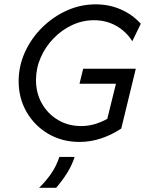

<svg xmlns="http://www.w3.org/2000/svg" viewBox="-20 -658 693 907"><path d="M355.6 12.5Q274.3 12.5 209 -25.3Q143.8 -63.2 105.9 -128.5Q68.1 -193.8 68.1 -274.3Q68.1 -345.8 97.6 -411.1Q127.1 -476.4 178.5 -527.4Q229.9 -578.5 295.1 -608Q360.4 -637.5 431.9 -637.5Q496.5 -637.5 551.4 -613.2Q606.2 -588.9 645.1 -545.8L604.9 -463.2Q577.1 -508.3 529.9 -535.4Q482.6 -562.5 424.3 -562.5Q370.1 -562.5 320.8 -539.6Q271.5 -516.7 233 -476.7Q194.4 -436.8 172.2 -386.1Q150 -335.4 150 -279.9Q150 -218.1 178.1 -168.8Q206.2 -119.4 254.5 -91Q302.8 -62.5 363.2 -62.5Q395.8 -62.5 427.1 -71.5Q458.3 -80.6 486.8 -96.5L527.8 -262.5H355.6L372.9 -333.3H621.5L552.8 -50.7Q509 -21.5 458.7 -4.5Q408.3 12.5 355.6 12.5ZM164.6 229.2Q195.1 200 220.5 163.9Q245.8 127.8 260.4 83.3H332.6Q319.4 123.6 296.5 160.1Q273.6 196.5 245.1 229.2Z"/></svg>

Font: Afacad
Style: Italic
Weight: 400
Italic angle: -14°
Designer: Kristian Moeller
Foundry: Dicotype
Version: Version 1.000